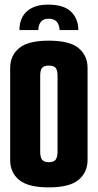

<svg xmlns="http://www.w3.org/2000/svg" viewBox="-20 -804 423 831"><path d="M188 -784Q256 -784 287.5 -753.5Q319 -723 319 -674H238Q237 -696 226 -709.5Q215 -723 190 -723Q167 -723 156.5 -709Q146 -695 146 -674H64Q64 -706 77 -730.5Q90 -755 117.5 -769.5Q145 -784 188 -784ZM191 7Q102 7 63 -25Q24 -57 24 -111V-510Q24 -563 62.5 -595.5Q101 -628 191 -628Q282 -628 320.5 -595.5Q359 -563 359 -510V-112Q359 -58 320 -25.5Q281 7 191 7ZM191 -102Q213 -102 221 -113Q229 -124 229 -148V-476Q229 -499 221.5 -509.5Q214 -520 191 -520Q169 -520 161.5 -509.5Q154 -499 154 -477V-147Q154 -124 162 -113Q170 -102 191 -102Z"/></svg>

Font: Smooch Sans Thin ExtraBold
Style: Regular
Weight: 800
Version: Version 1.010